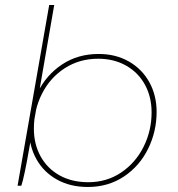

<svg xmlns="http://www.w3.org/2000/svg" viewBox="-20 -740 708 765"><path d="M176 -720H196L135 -368L133 -354L94 -135Q87 -94 79 -56Q71 -18 65 0H50ZM96 -223Q96 -302 130 -371.5Q164 -441 227 -483Q290 -525 373 -525Q441 -525 493.5 -495Q546 -465 575 -412.5Q604 -360 604 -294Q604 -216 570 -147Q536 -78 473.5 -36.5Q411 5 330 5Q260 5 207 -24.5Q154 -54 125 -106Q96 -158 96 -223ZM584 -292Q584 -354 557.5 -402.5Q531 -451 482.5 -478.5Q434 -506 371 -506Q297 -506 238.5 -468.5Q180 -431 147.5 -367Q115 -303 115 -227Q115 -166 141.5 -117.5Q168 -69 217 -41.5Q266 -14 332 -14Q405 -14 462.5 -52.5Q520 -91 552 -155Q584 -219 584 -292Z"/></svg>

Font: Fixel Italic Variable Display Thin
Style: Italic
Weight: 100
Italic angle: -10°
Designer: AlfaBravo + MacPaw
Foundry: Kyrylo Tkachov, Marchela Mozhyna, Serhii Makarenko, Maria Weinstein, Zakhar Kryvoshyya
Version: Version 1.210;Glyphs 3.2 (3217)